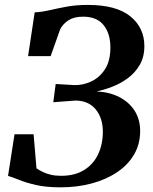

<svg xmlns="http://www.w3.org/2000/svg" viewBox="-20 -772 637 800"><path d="M232.5 8.5Q172 8.5 129.8 -1.2Q87.5 -11 59.5 -22.5Q31.5 -34 13.5 -39L40.5 -212.5H120L132 -70.5Q145 -62 159.5 -55Q174 -48 192.5 -43.8Q211 -39.5 235 -39.5Q292 -39.5 330.8 -63.8Q369.5 -88 389 -129.5Q408.5 -171 408.5 -223Q408.5 -281 378.2 -317Q348 -353 293.5 -353L202 -346L212 -422L288 -417.5Q323.5 -416 358.5 -431.8Q393.5 -447.5 416.8 -482.5Q440 -517.5 440 -574.5Q440 -632 411.8 -667.2Q383.5 -702.5 326.5 -702.5Q289 -702.5 265.8 -687.8Q242.5 -673 230.5 -649.5L191 -538H97L124.5 -720.5Q154.5 -722 186.8 -729.5Q219 -737 257.8 -744.2Q296.5 -751.5 346 -751.5Q464.5 -751.5 523 -704Q581.5 -656.5 581.5 -580Q581.5 -534 561.8 -500.8Q542 -467.5 511.2 -445.2Q480.5 -423 446.2 -410Q412 -397 382.5 -391Q435.5 -388.5 476.5 -367.8Q517.5 -347 540.8 -310.8Q564 -274.5 564 -226Q564 -171.5 538.5 -128Q513 -84.5 467.2 -54Q421.5 -23.5 361.5 -7.5Q301.5 8.5 232.5 8.5Z"/></svg>

Font: Merriweather 60pt
Style: Bold Italic
Weight: 700
Italic angle: -7.8°
Version: Version 2.101